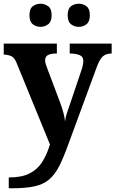

<svg xmlns="http://www.w3.org/2000/svg" viewBox="-20 -770 619 1030"><path d="M27 182Q97 182 139.5 160Q182 138 207 98Q232 58 248 5L68 -435Q57 -461 41 -468.5Q25 -476 4 -477H0V-536H285V-483H282Q254 -483 238 -475Q222 -467 222 -446Q222 -438 225.5 -426.5Q229 -415 232 -407L301 -224Q315 -186 321 -162Q327 -138 329 -118Q331 -139 339.5 -165Q348 -191 351 -198L417 -394Q421 -404 424 -419Q427 -434 427 -443Q427 -465 409 -473.5Q391 -482 358 -483H354V-536H579V-483H575Q547 -482 530.5 -466.5Q514 -451 499 -410L348 0Q322 73 298.5 119.5Q275 166 244 192.5Q213 219 165.5 229.5Q118 240 44 240H27ZM403 -626Q379 -626 361 -640Q343 -654 343 -688Q343 -723 361 -736.5Q379 -750 403 -750Q426 -750 444 -736.5Q462 -723 462 -688Q462 -654 444 -640Q426 -626 403 -626ZM197 -626Q174 -626 156 -640Q138 -654 138 -688Q138 -723 156 -736.5Q174 -750 197 -750Q220 -750 238.5 -736.5Q257 -723 257 -688Q257 -654 238.5 -640Q220 -626 197 -626Z"/></svg>

Font: NotoSerif-Bold
Style: Regular
Weight: 700
Designer: Monotype Design Team
Foundry: Monotype Imaging Inc.
Version: Version 2.007; ttfautohint (v1.8) -l 8 -r 50 -G 200 -x 14 -D